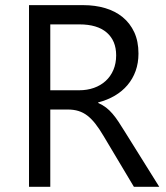

<svg xmlns="http://www.w3.org/2000/svg" viewBox="-20 -720 638 740"><path d="M593.8 0H496.1L378.9 -196.3Q362.8 -223.6 347.7 -242.9Q332.5 -262.2 316.7 -274.4Q300.8 -286.6 282.5 -292.2Q264.2 -297.9 241.2 -297.9H173.8V0H91.8V-700.2H300.8Q346.7 -700.2 385.5 -688.7Q424.3 -677.2 452.9 -653.8Q481.4 -630.4 497.6 -595.5Q513.7 -560.5 513.7 -513.7Q513.7 -477.1 502.7 -446.5Q491.7 -416 471.4 -392.1Q451.2 -368.2 422.6 -351.3Q394 -334.5 358.4 -325.2V-323.2Q376 -315.4 388.9 -305.4Q401.9 -295.4 413.6 -281.7Q425.3 -268.1 436.8 -250.7Q448.2 -233.4 462.4 -210.4ZM173.8 -626V-372.1H285.2Q315.9 -372.1 342 -381.3Q368.2 -390.6 387.2 -408Q406.2 -425.3 417 -450.4Q427.7 -475.6 427.7 -506.8Q427.7 -563 391.4 -594.5Q355 -626 286.1 -626Z"/></svg>

Font: Segoe UI Historic
Style: Regular
Weight: 400
Foundry: Microsoft Corporation
Version: Version 1.03